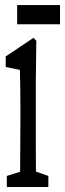

<svg xmlns="http://www.w3.org/2000/svg" viewBox="-20 -685 256 754"><path d="M6.8 49.3V5.9L84 -18.6H100.1L169.9 5.9V49.3ZM58.1 49.3Q59.1 22 59.1 -23.7Q59.1 -69.3 59.6 -117.7Q60.1 -166 60.1 -203.1V-259.8Q60.1 -309.1 59.6 -342Q59.1 -375 58.1 -410.6L2.4 -421.9V-463.4L111.8 -536.6L122.6 -524.9L120.6 -361.8V-203.1Q120.6 -165.5 120.6 -117.4Q120.6 -69.3 121.1 -24.2Q121.6 21 122.6 49.3ZM47.4 -589.8V-665H215.8V-589.8Z"/></svg>

Font: Scarab Serif
Style: Condensed
Weight: 400
Designer: John Roberts
Foundry: Scarab
Version: 1.0